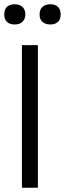

<svg xmlns="http://www.w3.org/2000/svg" viewBox="-35 -882 305 902"><path d="M68 -670V0H143V-670ZM-15 -813C-15 -785 2 -767 34 -767C66 -767 83 -785 84 -813V-815C84 -844 65 -862 34 -862C2 -862 -15 -844 -15 -815ZM151 -813C151 -785 169 -767 202 -767C233 -767 250 -785 250 -813V-815C250 -844 233 -862 202 -862C169 -862 151 -844 151 -815Z"/></svg>

Font: LT Wave Alt Light
Style: Regular
Weight: 300
Designer: Daniel Lyons
Version: Version 2.5 (Glyphs App)